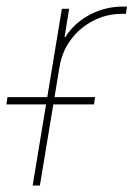

<svg xmlns="http://www.w3.org/2000/svg" viewBox="-49 -573 413 593"><path d="M51.8 0 142.1 -545.9H164.6L150.4 -459H153.3Q179.7 -501.5 227.5 -527.1Q275.4 -552.7 331.5 -552.7Q335.9 -552.7 337.4 -552.7Q338.9 -552.7 343.3 -552.7L339.8 -530.3Q337.4 -530.3 335 -530.3Q332.5 -530.3 328.1 -530.3Q280.3 -530.3 239 -509Q197.8 -487.8 170.2 -450.9Q142.6 -414.1 134.8 -366.2L74.2 0ZM-29.3 -250.5 -25.9 -272.9H244.6L241.2 -250.5Z"/></svg>

Font: Inter Thin
Style: Italic
Weight: 250
Italic angle: -9.3988°
Designer: Rasmus Andersson
Foundry: rsms
Version: Version 4.001;git-66647c0bb